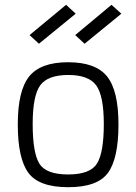

<svg xmlns="http://www.w3.org/2000/svg" viewBox="-20 -769 567 799"><path d="M263.5 -510Q378 -510 425.5 -451Q473 -392 473 -251Q473 -110 429.5 -50Q386 10 264 10Q142 10 98 -50Q54 -110 54 -251Q54 -392 101.5 -451Q149 -510 263.5 -510ZM263.5 -43Q356 -43 384 -89Q412 -135 412 -252.5Q412 -370 380.5 -413.5Q349 -457 264 -457Q179 -457 147.5 -414Q116 -371 116 -252.5Q116 -134 143.5 -88.5Q171 -43 263.5 -43ZM293 -623 444 -749 485 -712 332 -587ZM103 -623 255 -749 295 -712 142 -587Z"/></svg>

Font: Titillium Web
Style: Light
Weight: 300
Version: Version 1.001;PS 57.000;hotconv 1.0.70;makeotf.lib2.5.55311